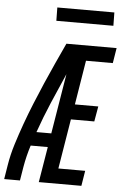

<svg xmlns="http://www.w3.org/2000/svg" viewBox="-70 -963 649 1006"><g transform="rotate(5 254.5 -460.0)"><path d="M-9 0 3 -74Q12 -130 29.5 -186Q47 -242 67 -297.5Q87 -353 109.5 -408Q132 -463 155.5 -517.5Q179 -572 204 -626.5Q229 -681 254 -735H518L505 -655H364L326 -422H449L435 -342H312L269 -80H410L397 0H173L204 -187H114Q105 -159 98 -130.5Q91 -102 86 -73L74 0ZM138 -260H216L268 -576Q233 -497 199.5 -418.5Q166 -340 138 -260ZM191 -850 190 -920H490L491 -850Z"/></g></svg>

Font: Iosevka Term Curly Medium
Style: Italic
Weight: 500
Italic angle: -9°
Designer: Belleve Invis
Foundry: Belleve Invis
Version: Version 32.3.0